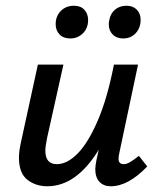

<svg xmlns="http://www.w3.org/2000/svg" viewBox="-20 -643 556 669"><path d="M174 -559Q174 -587 192 -605Q210 -623 238 -623Q261 -623 274 -609Q287 -595 287 -573Q287 -545 269 -527Q251 -509 225 -509Q201 -509 187.5 -523Q174 -537 174 -559ZM359 -558Q359 -564 361 -574Q365 -596 381 -609.5Q397 -623 421 -623Q443 -623 456.5 -609.5Q470 -596 470 -574Q470 -546 453 -527.5Q436 -509 409 -509Q386 -509 372.5 -523Q359 -537 359 -558ZM493 -63Q427 6 366 6Q341 6 326.5 -9.5Q312 -25 312 -54Q312 -63 316 -85L324 -121Q246 6 145 6Q104 6 75 -17Q46 -40 46 -94Q46 -117 54 -152L112 -418H201L144 -162Q138 -132 138 -118Q138 -71 178 -71Q214 -71 250.5 -108Q287 -145 320.5 -222.5Q354 -300 377 -418H461L396 -111Q393 -99 393 -90Q393 -71 411 -71Q421 -71 433 -78Q445 -85 464 -100Z"/></svg>

Font: Ysabeau Infant Semibold
Style: Italic
Weight: 600
Italic angle: -12°
Designer: Christian Thalmann (Catharsis Fonts)
Version: Version 0.003